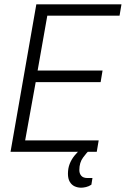

<svg xmlns="http://www.w3.org/2000/svg" viewBox="-20 -706 585 893"><path d="M29 0 149 -686H545L536 -633H200L155 -378H457L448 -324H146L97 -53H439L430 0ZM358 167Q341 167 327 160.5Q313 154 304.5 139.5Q296 125 296 102Q296 77 304 56.5Q312 36 326 18.5Q340 1 356 -12H397L396 -8Q384 3 366.5 26.5Q349 50 349 85Q349 101 358 111.5Q367 122 387 122H410L405 153Q393 161 380 164Q367 167 358 167Z"/></svg>

Font: Archivo Condensed ExtraLight
Style: Italic
Weight: 250
Width: 3
Italic angle: -10°
Designer: Hector Gatti
Foundry: Omnibus-Type
Version: Version 2.001